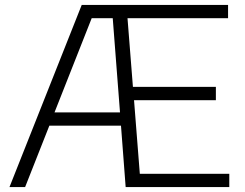

<svg xmlns="http://www.w3.org/2000/svg" viewBox="-20 -760 996 780"><path d="M548 -54H911.5V0H490.5L471.5 -249.5H180.5L82 0H18.5L312 -740H906.5V-686H498L520 -407H857V-353H524.5ZM201.5 -303.5H467.5L438 -686H352.5Z"/></svg>

Font: Encode Sans Semi Expanded Light
Style: Regular
Weight: 300
Width: 6
Designer: Multiple Designers
Foundry: Impallari Type
Version: Version 2.000